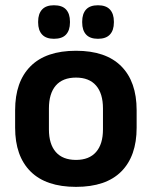

<svg xmlns="http://www.w3.org/2000/svg" viewBox="-20 -697 577 730"><path d="M269 13.5Q155 13.5 96.2 -45Q37.5 -103.5 37.5 -211.5V-278Q37.5 -386.5 96.2 -445.2Q155 -504 269 -504Q382.5 -504 441 -445.2Q499.5 -386.5 499.5 -278V-211.5Q499.5 -103.5 441.2 -45Q383 13.5 269 13.5ZM269 -89Q319 -89 345.2 -119Q371.5 -149 371.5 -205V-284.5Q371.5 -341.5 345.2 -371.8Q319 -402 269 -402Q218.5 -402 192.2 -371.8Q166 -341.5 166 -284.5V-205Q166 -149 192.2 -119Q218.5 -89 269 -89ZM185 -549.5Q155 -549.5 140 -565.8Q125 -582 125 -611.5V-615Q125 -644.5 140 -660.8Q155 -677 185 -677Q216.5 -677 231.2 -660.8Q246 -644.5 246 -615V-611.5Q246 -582 231.2 -565.8Q216.5 -549.5 185 -549.5ZM352.5 -549.5Q322 -549.5 307.2 -565.8Q292.5 -582 292.5 -611.5V-615Q292.5 -644.5 307.2 -660.8Q322 -677 352.5 -677Q383 -677 398 -660.8Q413 -644.5 413 -615V-611.5Q413 -582 398 -565.8Q383 -549.5 352.5 -549.5Z"/></svg>

Font: Anek Tamil SemiBold
Style: Regular
Weight: 600
Version: Version 1.003